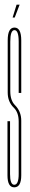

<svg xmlns="http://www.w3.org/2000/svg" viewBox="-20 -796 128 822"><path d="M34 -721 51 -776H64L43 -721ZM41 6Q12 6 12 -45.5Q12 -97 12 -277H23Q23 -97 23 -51Q23 -5 41 -5Q60 -5 60 -51Q60 -97 60 -150Q60 -237 60 -275.8Q60 -314.5 39 -335Q13 -360 13 -400Q13 -440 13 -520Q13 -569 13 -623.5Q13 -678 42 -678Q71 -678 71 -623Q71 -568 71 -398H60Q60 -568 60 -617.5Q60 -667 42 -667Q24 -667 24 -617.5Q24 -568 24 -520Q24 -446 24 -406Q24 -366 44 -346Q71 -319 71 -279.5Q71 -240 71 -150Q71 -97 71 -45.5Q71 6 41 6Z"/></svg>

Font: Anybody UltraCondensed Thin
Style: Regular
Weight: 100
Width: 1
Designer: Tyler Finck
Foundry: Etcetera Type Company
Version: Version 1.110